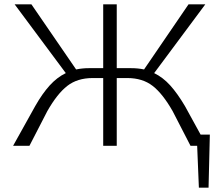

<svg xmlns="http://www.w3.org/2000/svg" viewBox="-20 -678 1040 893"><path d="M956 -52 950 195H905L897 0H866L783 -161Q737 -242 690 -278.5Q643 -315 572 -315H523V0H460V-315H411Q340 -315 293 -278.5Q246 -242 200 -161L117 0H41L144 -185Q177 -243 211 -280.5Q245 -318 286 -338L48 -658H126L334 -355Q363 -361 394 -361H460V-658H523V-361H589Q622 -361 650 -355L857 -658H935L697 -338Q738 -318 771.5 -281Q805 -244 840 -185L913 -52Z"/></svg>

Font: Isabella Sans
Style: Regular
Weight: 400
Designer: Original fonts by Christian Thalmann (Catharsis Fonts), Modifications by Cristiano Sobral
Version: Version 0.002;July 12, 2020;FontCreator 13.0.0.2655 64-bit; 